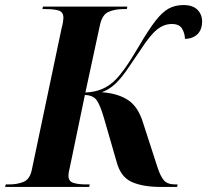

<svg xmlns="http://www.w3.org/2000/svg" viewBox="-47 -740 820 760"><path d="M-27 0 -24 -10H-10Q21 -10 46 -20Q71 -30 79 -68L197 -629Q201 -644 202.5 -654Q204 -664 204 -669Q204 -692 186 -698Q168 -704 136 -704H121L123 -714H457L455 -704H440Q408 -704 382.5 -693Q357 -682 348 -638L291 -374Q365 -376 413 -427Q426 -440 448 -470.5Q470 -501 504 -559Q541 -622 568 -657Q595 -692 620.5 -706Q646 -720 679 -720Q716 -720 734.5 -701.5Q753 -683 753 -655Q753 -623 735 -605Q717 -587 685 -586Q685 -607 674 -626Q663 -645 633 -645Q602 -645 574.5 -623Q547 -601 509 -542Q477 -494 453.5 -460.5Q430 -427 407 -406Q384 -385 356 -375Q421 -370 460.5 -343.5Q500 -317 519 -255L576 -79Q588 -42 602 -26Q616 -10 647 -10H656L654 0H590Q519 0 475 -19.5Q431 -39 415 -98L365 -271Q351 -320 337 -341.5Q323 -363 289 -364L231 -85Q228 -72 226 -62Q224 -52 224 -44Q224 -23 242.5 -16.5Q261 -10 294 -10H308L306 0Z"/></svg>

Font: Noto Serif Display SemiCondensed
Style: Bold Italic
Weight: 700
Width: 4
Italic angle: -12°
Designer: Monotype Design Team
Foundry: Monotype Imaging Inc.
Version: Version 2.009